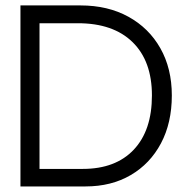

<svg xmlns="http://www.w3.org/2000/svg" viewBox="-20 -670 680 690"><path d="M269.5 -650.5Q367.5 -650.5 441.2 -610Q515 -569.5 556.2 -496.8Q597.5 -424 597.5 -327Q597.5 -228.5 558.5 -155Q519.5 -81.5 449.8 -40.8Q380 0 287.5 0H53.5V-650.5ZM122 -586.5V-63H277.5Q395.5 -63 460.8 -132.2Q526 -201.5 526 -327Q526 -450.5 456.5 -518.5Q387 -586.5 260 -586.5Z"/></svg>

Font: Overused Grotesk Book
Style: Regular
Weight: 375
Version: Version 0.004